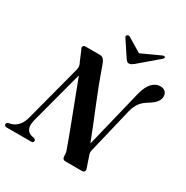

<svg xmlns="http://www.w3.org/2000/svg" viewBox="-219 -1063 1187 1227"><g transform="rotate(30 374.0 -449.5)"><path d="M127 -126.5Q108 -49 164 -33L183 -29Q195.5 -24.5 195.5 -14.5Q195.5 0 177.5 0H-0.5Q-20 0 -20 -14Q-20 -25.5 -4.5 -30.5L14 -35Q38.5 -41.5 60 -64.8Q81.5 -88 92 -130L200 -540.5Q209 -571.5 193.5 -595.5L163 -668.5Q154.5 -679 158 -689.5Q161.5 -700 176.5 -700H279.5Q296 -700 305.2 -692.5Q314.5 -685 322 -668Q372.5 -525 421.2 -406.8Q470 -288.5 512.5 -178.5L617 -607.5Q632 -664.5 658.2 -692Q684.5 -719.5 717.5 -719.5Q740.5 -719.5 754.2 -707Q768 -694.5 768 -673Q767.5 -650 753 -631Q738.5 -612 706 -592Q671 -571.5 651.8 -546.8Q632.5 -522 622 -481.5L543 -152Q539.5 -139 539.5 -129.8Q539.5 -120.5 545 -107L571 -30Q576 -17.5 571.5 -8.8Q567 0 554.5 0H432.5Q407.5 0 408 -28Q409 -54 397.5 -78Q380.5 -127.5 353.2 -199.2Q326 -271 294.2 -353.8Q262.5 -436.5 231 -519.5ZM505.5 -762.5Q495 -754.5 487.2 -749.5Q479.5 -744.5 470 -744.5Q460 -744.5 454.8 -749.5Q449.5 -754.5 443.5 -762.5L367.5 -877.5Q363.5 -883 365.2 -888.2Q367 -893.5 371 -896Q380.5 -902.5 392.5 -894L493 -833.5L625 -894Q641.5 -902.5 648 -896Q654.5 -888.5 640.5 -877.5Z"/></g></svg>

Font: Fraunces 72pt SemiBold
Style: Italic
Weight: 600
Italic angle: -16°
Version: Version 1.000;[b76b70a41]